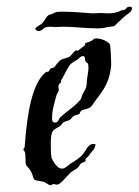

<svg xmlns="http://www.w3.org/2000/svg" viewBox="-20 -537 415 575"><path d="M313 -346C313 -359 311 -401 309 -404C305 -411 289 -421 269 -422C260 -422 260 -418 254 -415C248 -411 240 -410 236 -408C234 -406 235 -402 233 -400C226 -396 214 -385 213 -385C212 -385 210 -386 208 -386C203 -386 194 -371 189 -368C180 -362 167 -362 160 -356C154 -353 146 -338 141 -335C139 -333 133 -333 130 -331C129 -330 128 -325 127 -324C124 -321 119 -323 116 -320C77 -287 61 -200 54 -98C54 -95 50 -90 50 -91C50 -86 53 -85 54 -83C58 -72 55 -51 58 -43C59 -40 67 -34 72 -25C78 -15 79 -3 83 1C88 5 104 5 112 8C118 10 126 18 132 18C135 18 137 14 140 14C143 14 147 16 150 16C162 16 178 -8 192 -21C199 -26 208 -30 214 -36C217 -39 219 -44 222 -47C226 -51 236 -52 236 -55C236 -56 236 -59 236 -60C236 -63 246 -69 247 -72C254 -84 265 -89 266 -105C263 -106 261 -106 259 -106C244 -106 235 -83 229 -76C221 -65 204 -55 196 -50C185 -44 177 -32 165 -32C149 -32 135 -62 134 -65C133 -71 132 -86 132 -102C132 -152 139 -145 160 -160C165 -163 166 -168 170 -171C176 -174 184 -175 189 -178C194 -181 194 -185 200 -189C205 -193 212 -192 218 -196C219 -197 220 -202 222 -204C227 -209 234 -209 240 -211C255 -215 256 -223 269 -240C290 -267 311 -296 313 -346ZM244 -346C244 -342 245 -338 245 -335C245 -320 240 -304 240 -291C239 -273 237 -273 229 -258C225 -252 224 -243 222 -240C207 -220 176 -201 160 -185C155 -181 156 -170 145 -170C135 -170 136 -179 136 -187C136 -208 144 -232 149 -251C150 -257 156 -262 156 -267C156 -271 155 -275 155 -278C155 -287 163 -288 163 -292C163 -293 163 -295 163 -297C164 -295 182 -334 189 -342C194 -349 205 -354 214 -360C216 -361 221 -369 228 -369C237 -369 233 -359 236 -353C237 -352 243 -347 244 -346ZM374 -516C372 -517 370 -517 368 -517C359 -517 359 -511 355 -509C353 -507 347 -507 344 -506C330 -499 318 -497 303 -497C295 -497 289 -498 282 -498C274 -498 266 -497 257 -497C250 -497 205 -502 168 -502C152 -502 147 -502 136 -495C134 -494 128 -494 126 -492C118 -487 114 -475 107 -468C101 -461 86 -457 86 -451C86 -447 92 -444 96 -444C104 -444 109 -451 114 -454C119 -456 125 -457 131 -457C135 -457 140 -456 146 -456C154 -456 163 -457 170 -457C201 -457 237 -452 273 -452C282 -452 290 -453 294 -454C302 -457 316 -457 322 -459C327 -462 333 -470 337 -473L352 -487C358 -493 375 -500 375 -511C375 -513 375 -514 374 -516Z"/></svg>

Font: Jim Nightshade
Style: Regular
Weight: 400
Designer: Astigmatic (AOETI)
Foundry: Astigmatic (AOETI)
Version: Version 1.000